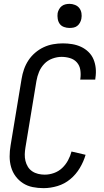

<svg xmlns="http://www.w3.org/2000/svg" viewBox="-20 -968 540 996"><path d="M206 8Q177 8 149.5 2.5Q122 -3 99.5 -17.5Q77 -32 61 -53.5Q45 -75 37.5 -101.5Q30 -128 30 -156.5Q30 -185 35 -214L92 -559Q96 -584 104.5 -608.5Q113 -633 127.5 -655Q142 -677 162.5 -694.5Q183 -712 206.5 -723Q230 -734 255.5 -738.5Q281 -743 306 -743Q331 -743 355 -739Q379 -735 400.5 -725Q422 -715 439 -698.5Q456 -682 465 -660.5Q474 -639 476.5 -614.5Q479 -590 475 -564L474 -555H396L397 -561Q400 -584 396.5 -606Q393 -628 379 -644Q365 -660 343.5 -666.5Q322 -673 299 -673Q276 -673 251.5 -664Q227 -655 209.5 -636.5Q192 -618 182.5 -595Q173 -572 169 -548L112 -203Q109 -185 108.5 -167.5Q108 -150 112 -133.5Q116 -117 124.5 -103Q133 -89 147 -79.5Q161 -70 178 -66Q195 -62 212 -62Q236 -62 260 -70.5Q284 -79 302.5 -96.5Q321 -114 333 -136.5Q345 -159 351 -182L424 -165Q414 -130 394 -96.5Q374 -63 344.5 -38.5Q315 -14 278.5 -3Q242 8 206 8ZM340 -823Q326 -823 312 -828Q298 -833 290 -844Q282 -855 279.5 -870Q277 -885 279 -900Q281 -910 286.5 -920Q292 -930 300.5 -936.5Q309 -943 319.5 -945.5Q330 -948 341 -948Q355 -948 369 -942.5Q383 -937 391.5 -926Q400 -915 402.5 -900Q405 -885 402 -870Q400 -860 394.5 -850Q389 -840 380.5 -833.5Q372 -827 361.5 -825Q351 -823 340 -823Z"/></svg>

Font: Iosevka Fixed
Style: Italic
Weight: 400
Italic angle: -9°
Monospace: yes
Designer: Belleve Invis
Foundry: Belleve Invis
Version: Version 33.2.4